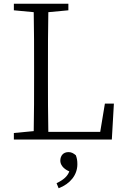

<svg xmlns="http://www.w3.org/2000/svg" viewBox="-20 -745 665 1025"><path d="M393 132C393 112 391 101 385 84C372 73 361 67 346 67C316 67 302 88 302 113C302 132 315 155 350 170C340 197 319 215 282 233L293 260C356 236 393 188 393 132ZM54 -690 160 -680C162 -585 162 -488 162 -390V-333C162 -238 162 -141 160 -45L54 -35V0H577L588 -192H540L515 -41H238C236 -138 236 -234 236 -313V-372C236 -484 236 -584 238 -680L345 -690V-725H54Z"/></svg>

Font: Kiri Minchoo Light
Style: Regular
Weight: 300
Designer: Ryoko NISHIZUKA 西塚涼子 (kana & ideographs); Frank Grießhammer (Latin, Greek & Cyrillic);
akenotsuki.com/eyeben/fonts/ (U+
Foundry: Adobe
akenotsuki.com/eyeben/fonts/
Version: Version 4.002;hotconv 1.0.119;makeotfexe 2.5.65604